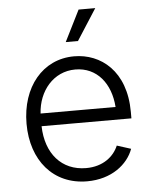

<svg xmlns="http://www.w3.org/2000/svg" viewBox="-54 -806 688 863"><g transform="rotate(-5 290.0 -375.0)"><path d="M304.7 11.7C414.6 11.7 488.8 -47.9 513.7 -116.7L450.7 -136.7C430.7 -88.9 381.8 -47.9 305.2 -47.9C194.8 -47.9 124.5 -128.9 121.6 -252.9H526.9V-281.7C526.9 -467.3 414.1 -553.2 294.4 -553.2C151.9 -553.2 55.2 -434.6 55.2 -269.5C55.2 -104 151.9 11.7 304.7 11.7ZM262.7 -620.1H317.9L408.2 -760.7H333ZM122.1 -310.1C127.9 -411.1 195.8 -493.7 294.4 -493.7C392.1 -493.7 453.1 -416.5 460.4 -310.1Z"/></g></svg>

Font: Raveo Light
Style: Regular
Weight: 300
Designer: Jakub Foglar, Rasmus Andersson (Inter)
Foundry: Jakubfoglar.com
Version: Version 1.100;Glyphs 3.2.3 (3260)